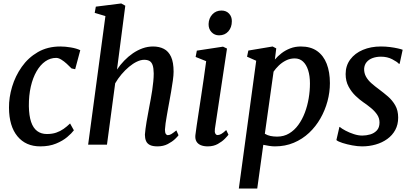

<svg xmlns="http://www.w3.org/2000/svg" viewBox="-20 -837 2380 1111"><path d="M213 10Q129 10 80.8 -48.5Q32.5 -107 32 -214Q31.5 -273 50 -335Q68.5 -397 105.8 -450Q143 -503 199 -535.5Q255 -568 329.5 -568Q357.5 -568 390 -562.5Q422.5 -557 444.5 -546.5L415 -436.5L394 -441Q381.5 -454 366 -468.2Q350.5 -482.5 334.5 -492.2Q318.5 -502 305 -502Q271 -502 242 -481.8Q213 -461.5 191.5 -424.2Q170 -387 158.2 -335.8Q146.5 -284.5 147 -222.5Q148 -167 160 -131.5Q172 -96 195 -78.8Q218 -61.5 251.5 -61.5Q282 -61.5 305.2 -69.5Q328.5 -77.5 348 -91.2Q367.5 -105 385.5 -122.5L407.5 -83Q395 -66 369 -44Q343 -22 304 -6Q265 10 213 10Z M891 10Q863 10 847 1.8Q831 -6.5 824.8 -21.8Q818.5 -37 818.5 -58Q819.5 -72.5 822 -91.8Q824.5 -111 828.2 -133Q832 -155 836.2 -177.2Q840.5 -199.5 844 -220Q848 -241 852.5 -265Q857 -289 860.8 -314.8Q864.5 -340.5 867 -365.2Q869.5 -390 869.5 -412Q869 -443.5 863 -460.5Q857 -477.5 845 -484.2Q833 -491 814.5 -491Q794.5 -491 772 -480.2Q749.5 -469.5 726.8 -450.5Q704 -431.5 683.2 -407Q662.5 -382.5 646.5 -355L599 0H490L590 -744L528 -762.5L534.5 -798.5L681.5 -817L705 -804L657 -434.5Q675.5 -462 699 -486.2Q722.5 -510.5 749.2 -528.8Q776 -547 805.2 -557.5Q834.5 -568 865.5 -568Q901.5 -568 928.2 -554.2Q955 -540.5 969.8 -508.5Q984.5 -476.5 984.5 -422Q984.5 -402 980.2 -371Q976 -340 970.2 -307Q964.5 -274 959.5 -247Q956 -228.5 952.2 -207.2Q948.5 -186 944.8 -164.8Q941 -143.5 938.2 -123.8Q935.5 -104 934.5 -87.5Q934.5 -70 939.2 -62.5Q944 -55 951 -55Q961.5 -55 972 -61.5Q982.5 -68 1000.5 -82.5L1013 -54.5Q1009 -48 992.8 -32.5Q976.5 -17 950.8 -3.5Q925 10 891 10Z M1182 10Q1158.5 10 1141.5 2.8Q1124.5 -4.5 1116.5 -18.8Q1108.5 -33 1110.5 -54.5Q1113 -75 1118 -109.5Q1123 -144 1129.8 -187.8Q1136.5 -231.5 1144 -281.2Q1151.5 -331 1159 -382.5Q1166.5 -434 1173 -483L1112 -507.5L1119 -544L1270.5 -567L1293.5 -556L1223.5 -91.5Q1221 -73.5 1225.8 -64.5Q1230.5 -55.5 1239 -55.5Q1249 -55.5 1260.5 -62Q1272 -68.5 1289 -84.5L1302 -57.5Q1297 -50.5 1281.2 -34.2Q1265.5 -18 1240.5 -4Q1215.5 10 1182 10ZM1247.5 -632.5Q1221.5 -632.5 1204 -651Q1186.5 -669.5 1187 -698Q1188 -731.5 1208.8 -753.8Q1229.5 -776 1261.5 -776Q1289 -776 1305.5 -758.2Q1322 -740.5 1321.5 -714Q1321.5 -678.5 1301.2 -655.5Q1281 -632.5 1247.5 -632.5Z M1362 254 1462.5 -485.5 1409.5 -509 1417 -544.5 1557.5 -568 1578.5 -557 1570.5 -492.5Q1586.5 -511.5 1608.8 -528.8Q1631 -546 1659.2 -557Q1687.5 -568 1721 -568Q1777.5 -568 1814.8 -541.8Q1852 -515.5 1870.5 -467.8Q1889 -420 1889 -356Q1889 -303.5 1875 -251.2Q1861 -199 1834.2 -152Q1807.5 -105 1768.8 -68.5Q1730 -32 1680.2 -11Q1630.5 10 1571 10Q1555 10 1537.5 7.2Q1520 4.5 1503.5 1L1468.5 254ZM1512.5 -63Q1527 -54 1545 -50.2Q1563 -46.5 1583.5 -46.5Q1622.5 -46.5 1653 -64.8Q1683.5 -83 1706.2 -114.2Q1729 -145.5 1744 -185.2Q1759 -225 1766.2 -268.2Q1773.5 -311.5 1773.5 -353.5Q1773.5 -398 1763 -430.8Q1752.5 -463.5 1733 -481.2Q1713.5 -499 1685.5 -499Q1658 -499 1634.8 -487.2Q1611.5 -475.5 1593.2 -457.8Q1575 -440 1563 -422.5Z M2292.5 -468H2288Q2278 -479.5 2249.5 -494.2Q2221 -509 2184.5 -509Q2158 -509 2136.5 -501.2Q2115 -493.5 2101.8 -478Q2088.5 -462.5 2087 -439Q2086.5 -414 2098 -393.2Q2109.5 -372.5 2129.8 -354.8Q2150 -337 2174 -319.5Q2199.5 -300.5 2224.8 -278.8Q2250 -257 2267 -227.5Q2284 -198 2284 -156.5Q2284 -116 2267.2 -85Q2250.5 -54 2221 -32.8Q2191.5 -11.5 2154 -0.8Q2116.5 10 2075 10Q2049.5 10 2018.5 4.2Q1987.5 -1.5 1961.8 -9.8Q1936 -18 1926.5 -26.5L1944 -102.5H1946Q1957.5 -92.5 1979.8 -80.8Q2002 -69 2027.8 -60.8Q2053.5 -52.5 2076 -52.5Q2099.5 -52.5 2122.5 -59.2Q2145.5 -66 2160.8 -82.5Q2176 -99 2176 -128Q2176 -153.5 2162.2 -173.8Q2148.5 -194 2127 -211.8Q2105.5 -229.5 2082 -245.5Q2061.5 -259.5 2037.8 -282Q2014 -304.5 1997 -336Q1980 -367.5 1980 -408.5Q1980 -457 2006.8 -493Q2033.5 -529 2079.8 -548.5Q2126 -568 2184 -568Q2210.5 -568 2236.2 -564.8Q2262 -561.5 2281.8 -557Q2301.5 -552.5 2310 -549Z"/></svg>

Font: Merriweather Light 18pt Medium
Style: Italic
Weight: 500
Italic angle: -7.8°
Version: Version 2.101